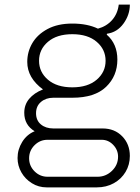

<svg xmlns="http://www.w3.org/2000/svg" viewBox="-20 -623 608 831"><path d="M404 -499Q441 -509 465 -536Q489 -563 494 -603H542Q542 -559 514.5 -521Q487 -483 443 -477L442 -473Q488 -433 488 -365Q488 -294 439 -247Q390 -200 293 -200H211Q179 -200 157.5 -182Q136 -164 136 -133Q136 -102 157 -84.5Q178 -67 211 -67H424Q476 -67 509 -33Q542 1 542 52Q542 90 523.5 121Q505 152 472.5 170Q440 188 399 188H182Q147 188 118 170Q89 152 72.5 123Q56 94 56 61Q56 24 76 -8.5Q96 -41 130 -55Q85 -82 85 -135Q85 -170 106.5 -195.5Q128 -221 166 -236Q98 -286 98 -355Q98 -399 120 -436.5Q142 -474 186 -497.5Q230 -521 293 -521Q358 -521 404 -499ZM149 -360Q149 -311 187.5 -278Q226 -245 293 -245Q360 -245 398.5 -278Q437 -311 437 -360Q437 -409 398.5 -442Q360 -475 293 -475Q226 -475 187.5 -442Q149 -409 149 -360ZM186 -18Q153 -18 129.5 5.5Q106 29 106 62Q106 95 129.5 118.5Q153 142 186 142H402Q438 142 464.5 116.5Q491 91 491 55Q491 26 470 4Q449 -18 420 -18Z"/></svg>

Font: Chivo Thin
Style: Regular
Weight: 100
Designer: Hector Gatti
Foundry: Omnibus-Type
Version: Version 1.007